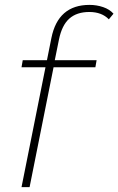

<svg xmlns="http://www.w3.org/2000/svg" viewBox="-20 -765 484 785"><path d="M68 0 166 -490H68L73 -519H172L190 -609Q217 -745 346 -745Q375 -745 401.5 -736Q428 -727 444 -709L425 -686Q396 -716 345 -716Q294 -716 263.5 -689Q233 -662 221 -603L204 -519H375L370 -490H199L101 0Z"/></svg>

Font: Montserrat ExtraLight
Style: Italic
Weight: 200
Italic angle: -11.3°
Designer: Julieta Ulanovsky
Foundry: Julieta Ulanovsky
Version: Version 9.000; ttfautohint (v1.8.4.7-5d5b)